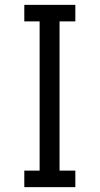

<svg xmlns="http://www.w3.org/2000/svg" viewBox="-20 -770 410 790"><path d="M225 -682V-68H290V0H80V-68H143V-682H80V-750H290V-682Z"/></svg>

Font: Kelly Slab
Style: Regular
Weight: 400
Designer: Denis Masharov
Foundry: Denis Masharov
Version: Version 1.001